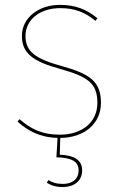

<svg xmlns="http://www.w3.org/2000/svg" viewBox="-20 -548 489 776"><path d="M388 -132.1C388 -218 344.7 -249.1 229 -281.1C123.3 -310.4 83 -339.4 83 -402.4C83 -470.4 144.3 -515.1 222.4 -515.1C283 -515.1 322.9 -498.6 365.6 -464L373.9 -474.1C330 -510.3 285.3 -528.3 222 -528.3C136.7 -528.3 68.6 -477 68.6 -402.8C68.6 -333.1 112.4 -299.8 222.4 -269.7C335.3 -238.1 373.6 -211.6 373.6 -132.1C373.6 -51.6 308.6 -3.7 222.4 -3.7C146.9 -3.7 102.6 -28.7 59 -66.3L50.7 -56.6C91.7 -20.5 138.1 7.1 212.6 9.3L208 87.9C271.1 88.9 297.6 105.7 297.6 140.6C297.6 179.9 267.1 195.3 234.6 195.3C208 195.3 190.7 189.4 175.4 179.7L169.3 190.7C185.7 200.7 204.3 208 234.6 208C274.6 208 312 186.9 312 140.6C312 98.4 279.6 79.6 221.6 77.3L223.5 9.4C318.7 9 388 -46.5 388 -132.1Z"/></svg>

Font: Fira Sans Hair
Style: Regular
Weight: 100
Designer: bBox Type GmbH & Carrois Corporate GbR & Edenspiekermann AG
Foundry: bBox Type GmbH & Carrois Corporate GbR & Edenspiekermann AG
Version: Version 4.300;PS 004.300;hotconv 1.0.88;makeotf.lib2.5.64775